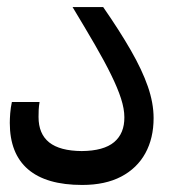

<svg xmlns="http://www.w3.org/2000/svg" viewBox="-20 -525 513 545"><path d="M213.4 0Q111.3 0 59.6 -44.4Q7.8 -88.9 7.8 -176.3Q7.8 -187 9 -203.4Q10.3 -219.7 13.7 -235.4H92.3Q90.3 -223.6 89.8 -213.1Q89.4 -202.6 89.4 -192.9Q89.4 -145 119.6 -120.8Q149.9 -96.7 211.9 -96.2Q274.4 -96.7 304 -121.6Q333.5 -146.5 333 -192.4Q333 -215.8 323.5 -245.4Q314 -274.9 295.4 -312.7Q276.9 -350.6 249.3 -398.2Q221.7 -445.8 186 -504.9H272.9Q319.3 -438 351.3 -382.3Q383.3 -326.7 399.7 -279.5Q416 -232.4 416 -189.9Q416 -132.8 392.6 -90.1Q369.1 -47.4 324 -23.7Q278.8 0 213.4 0Z"/></svg>

Font: Inter Cardless Tabular
Style: Regular
Weight: 400
Designer: Rasmus Andersson
Foundry: rsms
Version: Version 4.000;git-4fc901f